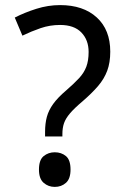

<svg xmlns="http://www.w3.org/2000/svg" viewBox="-20 -722 498 754"><path d="M216 -702Q307 -702 360 -653.5Q413 -605 413 -519Q413 -476 401 -444Q389 -412 365 -384Q341 -356 304 -324Q272 -297 255 -277Q238 -257 231.5 -238.5Q225 -220 225 -195V-186H157V-204Q157 -237 164 -263Q171 -289 189 -314Q207 -339 240 -367Q271 -394 290.5 -415Q310 -436 319 -460Q328 -484 328 -518Q328 -565 299.5 -594.5Q271 -624 216 -624Q176 -624 139.5 -611.5Q103 -599 68 -582L38 -653Q77 -673 123 -687.5Q169 -702 216 -702ZM195 12Q170 12 151.5 -4Q133 -20 133 -56Q133 -94 151.5 -109Q170 -124 195 -124Q221 -124 239 -109Q257 -94 257 -56Q257 -20 239 -4Q221 12 195 12Z"/></svg>

Font: kannada115
Style: Book
Weight: 400
Designer: Jelle Bosma - Monotype Design Team
Foundry: Monotype Imaging Inc.
Version: Version 2.003